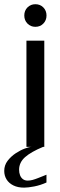

<svg xmlns="http://www.w3.org/2000/svg" viewBox="-70 -690 282 902"><path d="M54.2 0V-498.8H138.1V0ZM96.3 -564Q73.9 -564 59 -579.3Q44.1 -594.5 44.1 -617.2Q44.1 -639.9 59 -655.1Q73.9 -670.2 96.3 -670.2Q118.7 -670.2 133.6 -655.1Q148.5 -639.9 148.5 -617.2Q148.5 -594.5 133.6 -579.3Q118.7 -564 96.3 -564ZM43 191.5Q14 191.5 -6.9 181.2Q-27.8 171 -39 153.2Q-50.1 135.4 -50.1 112.9Q-50.1 86.4 -34.4 65.6Q-18.6 44.9 3.7 30.1Q26.1 15.4 47.2 7.7Q68.3 0 78.5 0H132.5Q76 23.3 47.8 48.2Q19.7 73.2 19.7 107.4Q19.7 121.9 24.3 133.5Q28.9 145.1 37.8 151.7Q46.8 158.4 60.1 158.4Q71.4 158.4 83.4 155.2Q95.4 151.9 110.9 145.7Q126.4 139.5 148.3 130.8V167.4Q119.7 180.3 90.7 185.9Q61.8 191.5 43 191.5Z"/></svg>

Font: Russolo 10pt ExtraLight
Style: Regular
Weight: 200
Designer: Micah Stupak-Hahn
Version: Version 1.000